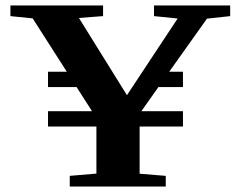

<svg xmlns="http://www.w3.org/2000/svg" viewBox="-20 -683 891 703"><path d="M235.4 0V-39.1L333 -47.4V-219.7H155.8V-275.9H316.9L260.3 -364.3H155.8V-420.4H224.6L99.6 -615.7L18.1 -624V-663.1H357.4V-624L269 -617.2L444.8 -334.5L630.4 -615.2L543.9 -624V-663.1H822.8V-624L737.8 -614.7L599.6 -420.4H649.9V-364.3H560.1L497.6 -275.9H649.9V-219.7H491.2V-46.9L586.9 -39.1V0Z"/></svg>

Font: Elstob 6pt
Style: Bold
Weight: 700
Designer: Peter S. Baker
Version: Version 1.015